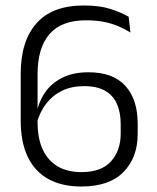

<svg xmlns="http://www.w3.org/2000/svg" viewBox="-20 -669 571 700"><path d="M276 11Q206 11 156.5 -16.2Q107 -43.5 81.2 -97Q55.5 -150.5 55.5 -230V-400.5Q55.5 -519 113 -584Q170.5 -649 285 -649Q343.5 -649 383 -636.2Q422.5 -623.5 449 -608L455.5 -550.5Q434.5 -563.5 411 -573.5Q387.5 -583.5 359 -589.2Q330.5 -595 293.5 -595Q204 -595 160.5 -544.8Q117 -494.5 117 -399V-224Q117 -163.5 136.2 -123Q155.5 -82.5 191 -62Q226.5 -41.5 277 -41.5Q350 -41.5 385 -81Q420 -120.5 420 -181.5V-216.5Q420 -259.5 406.2 -290.5Q392.5 -321.5 363 -338.2Q333.5 -355 286.5 -355Q241.5 -355 207 -338.5Q172.5 -322 149 -291.8Q125.5 -261.5 114 -220.5L105.5 -272.5H117Q127 -310 150.2 -340Q173.5 -370 211.8 -387.8Q250 -405.5 303 -405.5Q392 -405.5 437 -356Q482 -306.5 482 -218V-181Q482 -94.5 430.2 -41.8Q378.5 11 276 11Z"/></svg>

Font: Anek Gurmukhi Light
Style: Regular
Weight: 300
Designer: Sarang Kulkarni (Gurmukhi), Yesha Goshar (Latin)
Foundry: Ek Type
Version: Version 1.003